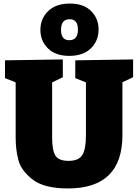

<svg xmlns="http://www.w3.org/2000/svg" viewBox="-20 -1044 776 1079"><path d="M728 -710V-610L668 -582V-285Q668 15 362 15Q228 15 163.5 -35Q99 -85 83.5 -144Q68 -203 68 -270V-581L8 -605V-705L333 -710V-610L273 -581V-270Q273 -199 291.5 -169.5Q310 -140 365 -140Q422 -140 442.5 -172.5Q463 -205 463 -285V-581L403 -605V-705ZM207 -876Q207 -939 250.5 -981.5Q294 -1024 373 -1024Q450 -1024 492 -982Q534 -940 534 -878Q534 -815 491 -772.5Q448 -730 369 -730Q292 -730 249.5 -772Q207 -814 207 -876ZM418 -878Q418 -936 371 -936Q323 -936 323 -876Q323 -818 369 -818Q418 -818 418 -878Z"/></svg>

Font: Bitter Pro Black
Style: Regular
Weight: 900
Designer: Sol Matas, and Bitter project Authors
Foundry: Sol Matas
Version: Version 1.010